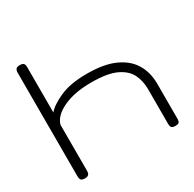

<svg xmlns="http://www.w3.org/2000/svg" viewBox="-153 -850 1037 1025"><g transform="rotate(-30 365.5 -338.0)"><path d="M89 11Q78 11 71.5 8Q65 5 62.5 -2Q60 -9 60 -20V-657Q60 -668 63 -674.5Q66 -681 72.5 -684Q79 -687 90 -687Q101 -687 107.5 -684Q114 -681 116.5 -674.5Q119 -668 119 -656V-378Q145 -410 210 -439Q275 -468 376 -468Q483 -468 549 -437.5Q615 -407 645.5 -354.5Q676 -302 676 -234V-19Q676 -8 673.5 -1.5Q671 5 665 7.5Q659 10 648 10Q637 10 630.5 7Q624 4 621.5 -2.5Q619 -9 619 -20V-235Q619 -284 599 -325Q579 -366 526 -391Q473 -416 374 -416Q269 -416 200.5 -383.5Q132 -351 119 -302V-19Q119 -8 116 -1.5Q113 5 106.5 8Q100 11 89 11Z"/></g></svg>

Font: Fredoka Expanded Light
Style: Regular
Weight: 300
Width: 7
Designer: Ben Nathan
Foundry: Milena B. Brandão, Ben Nathan
Version: Version 2.001